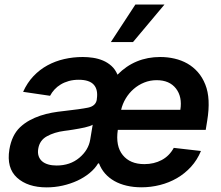

<svg xmlns="http://www.w3.org/2000/svg" viewBox="-20 -799 957 830"><path d="M20.6 -153.1Q30.9 -214.5 66.4 -248.6Q85.2 -266.3 107.6 -278.6Q130 -290.8 154.5 -299Q179 -307.2 204.5 -311.8Q230.1 -316.4 255 -318.9Q328.8 -327.1 361.2 -333.8Q393.8 -340.9 398.4 -367.9V-370Q404.8 -410.9 385.7 -432.5Q366.5 -454.2 320.3 -454.2Q296.9 -454.2 277.3 -448.7Q257.8 -443.2 242.4 -433.8Q226.9 -424.4 215.4 -411.8Q203.8 -399.1 196.4 -384.9L79.9 -402Q97.7 -441.4 124.6 -469.8Q151.6 -498.2 185.2 -516.5Q218.8 -534.8 257.6 -543.7Q296.5 -552.6 338.1 -552.6Q359.7 -552.6 382.3 -549.2Q404.8 -545.8 425.1 -537.3Q445.3 -528.8 461.8 -514Q478.3 -499.3 487.9 -476.2Q563.2 -552.6 672.6 -552.6Q704.9 -552.6 734.7 -545.6Q764.6 -538.7 790 -524.3Q815.3 -509.9 835.2 -487.4Q855.1 -464.8 867.5 -433.6Q891.7 -373.6 875.7 -277L869.3 -237.6H489.3Q479 -167.6 510.7 -128.6Q542.3 -89.5 604 -89.5Q645.6 -89.5 678.8 -107.1Q712 -124.6 731.2 -159.8L848.7 -146.3Q832.7 -107.6 805.9 -78.1Q779.1 -48.7 745 -28.9Q710.9 -9.2 671.7 0.7Q632.5 10.7 591.6 10.7Q557.2 10.7 527.5 3.7Q497.9 -3.2 474.4 -16.5Q451 -29.8 434.1 -49Q417.3 -68.2 408 -92.7H404.1Q390.6 -70 367.2 -50.8Q343.8 -31.6 314.3 -17.9Q284.8 -4.3 250.7 3.4Q216.6 11 181.8 11Q99.8 11 53.6 -30.9Q7.5 -72.8 20.6 -153.1ZM224.8 -83.5Q283 -83.5 322.8 -116.8Q362.6 -150.2 370 -195.7L380.7 -259.9Q376.1 -256.7 367 -253.7Q358 -250.7 346.4 -248Q334.9 -245.4 322.1 -243.1Q309.3 -240.8 297.2 -238.8Q285.2 -236.9 275 -235.4Q264.9 -234 258.9 -233.3Q236.5 -230.5 217.7 -224.6Q198.9 -218.8 182.9 -209.9Q150.9 -192.5 145.2 -155.2Q142.4 -137.8 147 -124.3Q151.6 -110.8 162.1 -101.7Q172.6 -92.7 188.6 -88.1Q204.5 -83.5 224.8 -83.5ZM759.6 -324.2Q768.5 -380.3 740.8 -416.2Q712.7 -452.4 657.3 -452.4Q628.6 -452.4 603.2 -442.1Q577.8 -431.8 557.7 -414.2Q537.6 -396.7 523.6 -373.4Q509.6 -350.1 503.6 -324.2ZM565.3 -779.5H691.1L555 -617.2H459.2Z"/></svg>

Font: Inter P Semi Bold
Style: Italic
Weight: 600
Italic angle: 9.39999°
Designer: Rasmus Andersson
Foundry: rsms
Version: Version 3.018;git-588b23468